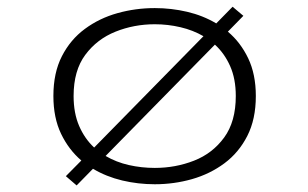

<svg xmlns="http://www.w3.org/2000/svg" viewBox="-20 -536 915 570"><path d="M175.5 -13 221.5 -59.5Q184 -91.5 161.2 -139Q138.5 -186.5 138.5 -251Q138.5 -320 163.8 -369.2Q189 -418.5 232 -450.2Q275 -482 328.8 -497Q382.5 -512 439.5 -512Q488.5 -512 535.5 -501Q582.5 -490 622 -466.5L670.5 -516L702.5 -489L656.5 -442Q694 -410.5 716.8 -363Q739.5 -315.5 739.5 -251Q739.5 -182 714.2 -132.5Q689 -83 646.2 -51.2Q603.5 -19.5 550 -4.2Q496.5 11 439.5 11Q390 11 342.8 -0.2Q295.5 -11.5 256 -35L207.5 14.5ZM198.5 -251Q198.5 -200 215 -162Q231.5 -124 259.5 -98L584 -428.5Q553 -446.5 515.8 -455.2Q478.5 -464 439.5 -464Q378 -464 323 -442Q268 -420 233.2 -373.2Q198.5 -326.5 198.5 -251ZM439.5 -37.5Q501 -37.5 556 -59Q611 -80.5 645.5 -127.8Q680 -175 680 -251Q680 -302 663.2 -339.8Q646.5 -377.5 618 -403.5L293.5 -73Q325 -54.5 362.5 -46Q400 -37.5 439.5 -37.5Z"/></svg>

Font: Trispace SemiExpanded ExtraLight
Style: Regular
Weight: 200
Width: 6
Designer: Tyler Finck
Foundry: Etcetera Type Company
Version: Version 1.210; ttfautohint (v1.8.3)